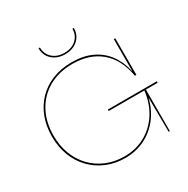

<svg xmlns="http://www.w3.org/2000/svg" viewBox="-209 -1147 1316 1341"><g transform="rotate(-30 449.0 -476.5)"><path d="M422 7.5Q342 7.5 274.2 -20.8Q206.5 -49 156.5 -100.2Q106.5 -151.5 79 -222.2Q51.5 -293 51.5 -378Q51.5 -462 78.2 -531.8Q105 -601.5 154.5 -652.5Q204 -703.5 273.8 -731.5Q343.5 -759.5 429.5 -759.5Q521.5 -759.5 590.2 -727.5Q659 -695.5 702.8 -636.5Q746.5 -577.5 764.5 -496.5H771.5L766 -457Q740.5 -601 652.5 -674Q564.5 -747 429.5 -747Q318 -747 236 -700Q154 -653 109.2 -569.8Q64.5 -486.5 64.5 -378Q64.5 -295.5 91 -227Q117.5 -158.5 165.8 -109Q214 -59.5 279.5 -32.2Q345 -5 422.5 -5Q515.5 -5 590.2 -46.2Q665 -87.5 712.8 -162.2Q760.5 -237 772 -337.5L781.5 -335Q770.5 -232.5 721.5 -155.5Q672.5 -78.5 595.2 -35.5Q518 7.5 422 7.5ZM774.5 0 771.5 -308.5V-345H784V0ZM484 -335V-347H879V-335ZM766 -457V-752H778V-457ZM563.5 -959.5Q563.5 -921 545.5 -892Q527.5 -863 495.2 -846.5Q463 -830 421 -830Q379 -830 346.8 -846.5Q314.5 -863 296.5 -892Q278.5 -921 278.5 -959.5H290Q290 -907 326.5 -874Q363 -841 421 -841Q479 -841 515.5 -874Q552 -907 552 -959.5Z"/></g></svg>

Font: Hepta Slab ExtraLight Thin
Style: Regular
Weight: 250
Version: Version 1.102